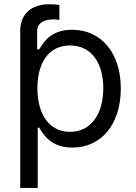

<svg xmlns="http://www.w3.org/2000/svg" viewBox="-20 -695 649 919"><path d="M76.7 -545.5V204.5H160.5V-83.8H167.6C186.1 -54 221.6 11.4 326.7 11.4C463.1 11.4 558.2 -98 558.2 -271.3C558.2 -443.2 463.1 -552.6 325.3 -552.6C218.8 -552.6 186.1 -487.2 167.6 -458.8H157.7V-545.5C157.7 -582.4 186.8 -602.3 237.2 -602.3C245 -602.3 255.3 -601.2 264.2 -599.4V-670.5C256.4 -672.9 237.9 -674.7 215.9 -674.7C129.3 -674.7 76.7 -628.2 76.7 -545.5ZM159.1 -272.7C159.1 -394.9 213.1 -477.3 315.3 -477.3C421.9 -477.3 474.4 -387.8 474.4 -272.7C474.4 -156.2 420.5 -63.9 315.3 -63.9C214.5 -63.9 159.1 -149.1 159.1 -272.7Z"/></svg>

Font: Margiela Sans
Style: Regular
Weight: 400
Designer: Stefan Endress, Andreas Faust
Version: Version 1.100;FEAKit 1.0